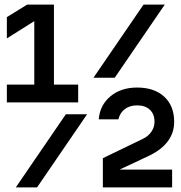

<svg xmlns="http://www.w3.org/2000/svg" viewBox="-20 -820 790 840"><path d="M701 -800 482 -480H389L608 -800ZM361 -320 142 0H49L268 -320ZM10 -372V-450H130V-777L172 -754L10 -652V-745L99 -800H216V-450H322V-372ZM430 -128 606 -213Q629 -224 642.5 -244Q656 -264 656 -287Q656 -321 635.5 -340Q615 -359 580 -359Q548 -359 526.5 -343Q505 -327 498 -298H412Q417 -360 463 -398.5Q509 -437 580 -437Q655 -437 698.5 -397Q742 -357 742 -287Q742 -240 715 -203Q688 -166 635 -140L450 -53L446 -78H733V0H430Z"/></svg>

Font: Martian Mono SemiExpanded
Style: Regular
Weight: 400
Width: 6
Monospace: yes
Designer: Roman Shamin
Foundry: Evil Martians
Version: Version 1.000